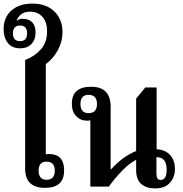

<svg xmlns="http://www.w3.org/2000/svg" viewBox="-34 -1039 1020 1069"><path d="M217 7Q323 7 323 -90Q323 -178 246 -181Q231 -182 221 -180V-682Q263 -713 288.5 -760.5Q314 -808 314 -860Q314 -931 269 -975Q224 -1019 146 -1019Q73 -1019 29.5 -980.5Q-14 -942 -14 -876Q-14 -830 9.5 -800Q33 -770 78 -770Q118 -770 141 -794Q164 -818 164 -856Q164 -931 97 -934Q75 -937 60 -923L59 -926Q65 -944 83.5 -959Q102 -974 134 -974Q176 -974 202 -945.5Q228 -917 228 -864Q228 -802 193 -763.5Q158 -725 106 -705V-100Q106 7 217 7ZM78 -810Q38 -810 38 -853Q38 -897 78 -897Q117 -897 117 -853Q117 -810 78 -810ZM225 -38Q181 -38 181 -89Q181 -139 225 -139Q271 -139 271 -89Q271 -38 225 -38Z M940 -98Q940 -147 912.5 -176.5Q885 -206 838 -208V-552H775L724 -490V-198Q649 -168 585 -97H582V-445Q582 -556 473 -556Q366 -556 366 -461Q366 -417 390.5 -392Q415 -367 451 -367Q460 -367 469 -369V0H572Q604 -45 645 -87.5Q686 -130 724 -149V-92Q724 -39 752.5 -14.5Q781 10 830 10Q884 10 912 -21.5Q940 -53 940 -98ZM459 -409Q414 -409 414 -460Q414 -511 459 -511Q506 -511 506 -460Q506 -409 459 -409ZM860 -37Q837 -37 837 -71V-164Q894 -164 894 -95Q894 -37 860 -37Z"/></svg>

Font: Noto Serif Thai SemiCondensed Semi
Style: Regular
Weight: 600
Width: 4
Designer: Monotype Design Team
Foundry: Monotype Imaging Inc.
Version: Version 1.901